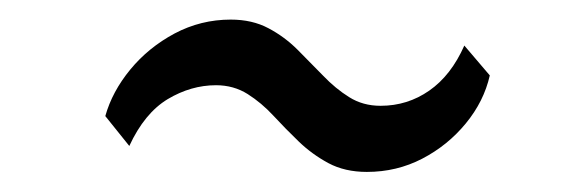

<svg xmlns="http://www.w3.org/2000/svg" viewBox="-20 -416 596 196"><path d="M354.5 -240.5Q332 -240.5 315.2 -249.5Q298.5 -258.5 285 -271.5Q271.5 -284.5 259.2 -297.8Q247 -311 232.8 -320Q218.5 -329 200.5 -329Q175 -329 151.2 -314.8Q127.5 -300.5 112 -267L87.5 -297.5Q94.5 -322.5 113 -345Q131.5 -367.5 158.2 -381.8Q185 -396 215.5 -396Q237.5 -396 254 -387.2Q270.5 -378.5 283.8 -365.2Q297 -352 309.8 -338.8Q322.5 -325.5 336.5 -316.8Q350.5 -308 368.5 -308Q396 -308 418.2 -323.5Q440.5 -339 454 -369.5L480 -339Q474 -312.5 455.5 -290Q437 -267.5 411 -254Q385 -240.5 354.5 -240.5Z"/></svg>

Font: Merriweather 24pt SemiCondensed Light
Style: Italic
Weight: 300
Width: 4
Italic angle: -7.8°
Designer: Eben Sorkin
Foundry: Eben Sorkin
Version: Version 2.101